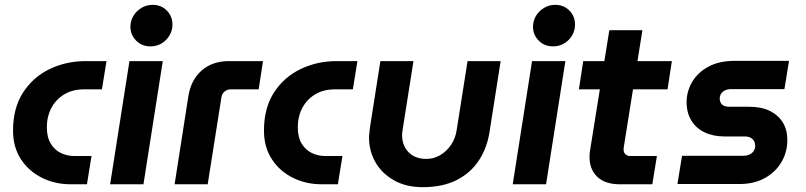

<svg xmlns="http://www.w3.org/2000/svg" viewBox="-20 -763 3337 795"><path d="M272 0Q208 0 153.5 -27Q99 -54 66.5 -104Q34 -154 34 -222Q34 -316 75.5 -380Q117 -444 185.5 -477Q254 -510 335 -510H421L402 -393H326Q281 -393 246.5 -372.5Q212 -352 193 -316.5Q174 -281 174 -236Q174 -195 190 -168.5Q206 -142 232 -129.5Q258 -117 287 -117H359L340 0Z M436 0 516 -510H654L574 0ZM603 -571Q567 -571 543.5 -595Q520 -619 520 -652Q520 -677 532.5 -697.5Q545 -718 566 -730.5Q587 -743 612 -743Q647 -743 670.5 -719.5Q694 -696 694 -661Q694 -637 682 -616.5Q670 -596 649.5 -583.5Q629 -571 603 -571Z M703 0 760 -365Q771 -433 815.5 -471.5Q860 -510 928 -510H1069L1051 -393H934Q921 -393 910 -384Q899 -375 897 -361L840 0Z M1311 0Q1247 0 1192.5 -27Q1138 -54 1105.5 -104Q1073 -154 1073 -222Q1073 -316 1114.5 -380Q1156 -444 1224.5 -477Q1293 -510 1374 -510H1460L1441 -393H1365Q1320 -393 1285.5 -372.5Q1251 -352 1232 -316.5Q1213 -281 1213 -236Q1213 -195 1229 -168.5Q1245 -142 1271 -129.5Q1297 -117 1326 -117H1398L1379 0Z M2053 -510 2007 -217Q1997 -151 1963 -99Q1929 -47 1871 -17.5Q1813 12 1730 12Q1662 12 1612 -16Q1562 -44 1535 -90.5Q1508 -137 1508 -194Q1508 -203 1509.5 -214.5Q1511 -226 1512 -236L1555 -510H1692L1647 -225Q1646 -219 1645.5 -213.5Q1645 -208 1645 -203Q1645 -160 1672 -132.5Q1699 -105 1745 -105Q1776 -105 1802.5 -120.5Q1829 -136 1847.5 -163Q1866 -190 1871 -225L1916 -510Z M2103 0 2183 -510H2321L2241 0ZM2270 -571Q2234 -571 2210.5 -595Q2187 -619 2187 -652Q2187 -677 2199.5 -697.5Q2212 -718 2233 -730.5Q2254 -743 2279 -743Q2314 -743 2337.5 -719.5Q2361 -696 2361 -661Q2361 -637 2349 -616.5Q2337 -596 2316.5 -583.5Q2296 -571 2270 -571Z M2546 0Q2486 0 2453.5 -30.5Q2421 -61 2421 -114Q2421 -129 2424 -145L2503 -638H2640L2565 -167Q2562 -151 2562 -144Q2562 -132 2569.5 -124.5Q2577 -117 2589 -117H2700L2681 0ZM2377 -393 2395 -510H2762L2744 -393Z M2785 -1 2804 -118H3057Q3072 -118 3083 -123Q3094 -128 3100.5 -137.5Q3107 -147 3107 -159Q3107 -177 3095.5 -187.5Q3084 -198 3064 -198H2980Q2933 -198 2897.5 -215Q2862 -232 2842.5 -264Q2823 -296 2823 -340Q2823 -384 2845.5 -423Q2868 -462 2912.5 -486.5Q2957 -511 3022 -511H3247L3228 -394H3007Q2993 -394 2982.5 -389Q2972 -384 2966.5 -376Q2961 -368 2960 -357Q2960 -339 2970 -330Q2980 -321 2999 -321H3082Q3132 -321 3167 -304Q3202 -287 3221 -256.5Q3240 -226 3240 -183Q3240 -133 3215.5 -91.5Q3191 -50 3146.5 -25.5Q3102 -1 3042 -1Z"/></svg>

Font: MuseoModerno SemiBold
Style: Italic
Weight: 600
Italic angle: -9°
Designer: Pablo Cosgaya, Héctor Gatti, Marcela Romero, and the Authors of The MuseoModerno Project.
Foundry: Omnibus-Type Team
Version: Version 1.003